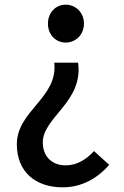

<svg xmlns="http://www.w3.org/2000/svg" viewBox="-20 -584 531 821"><path d="M248 217C331 217 398 177 447 121L382 62C348 99 308 123 261 123C198 123 163 81 163 25C163 -83 337 -148 314 -316H212C229 -166 52 -111 52 33C52 151 132 217 248 217ZM261 -402C304 -402 339 -436 339 -483C339 -530 304 -564 261 -564C218 -564 185 -530 185 -483C185 -436 218 -402 261 -402Z"/></svg>

Font: Genne Gothic Medium
Style: Regular
Weight: 500
Designer: Ryoko NISHIZUKA (kana & ideographs); Paul D. Hunt (Latin, Greek & Cyrillic); Wenlong ZHANG (bopomofo); Sandoll Communica
Foundry: Adobe Systems Incorporated
Version: Version 1.004;PS 1.004;hotconv 16.6.51;makeotf.lib2.5.65220